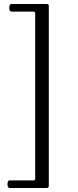

<svg xmlns="http://www.w3.org/2000/svg" viewBox="-20 -767 391 960"><path d="M29 173Q21 173 18.5 163.5Q16 154 18.5 144.5Q21 135 28 135H150Q156 135 156 123V-698Q156 -709 147 -709H38Q30 -709 27.5 -718.5Q25 -728 27.5 -737.5Q30 -747 36 -747H214Q224 -747 224 -738V162Q224 173 213 173Z"/></svg>

Font: Junicode VF
Style: Italic
Weight: 400
Italic angle: -11°
Designer: Peter S. Baker
Version: Version 2.209